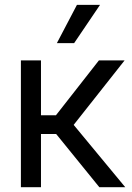

<svg xmlns="http://www.w3.org/2000/svg" viewBox="-20 -783 551 803"><path d="M67.4 -530.3H151.4V-300.8H213.9L393.6 -530.3H501L288.1 -260.7L503.9 0H395.5L214.8 -222.7H151.4V0H67.4ZM301.8 -762.7H398.4L290 -602.5H217.8Z"/></svg>

Font: Pretendard JP Variable
Style: Regular
Weight: 400
Designer: Base glyphs from Inter by Rasmus Andersson; Hangul glyphs from Noto Sans CJK(Source Han Sans) by Jang Soo-young and Kang
Foundry: Kil Hyung-jin
Version: Version 1.307;Glyphs 3.2 (3192)